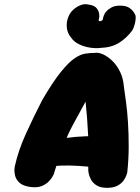

<svg xmlns="http://www.w3.org/2000/svg" viewBox="-20 -897 672 922"><path d="M127 1Q90 -4 73.5 -19.5Q57 -35 52.5 -53.5Q48 -72 49.5 -85Q51 -98 51 -98Q68 -175 104.5 -255Q141 -335 183 -417Q234 -504 271.5 -550.5Q309 -597 337.5 -616.5Q366 -636 389.5 -639.5Q413 -643 435 -643Q453 -646 475 -636Q497 -626 519 -605Q541 -584 556.5 -552.5Q572 -521 575 -480Q579 -452 585 -408.5Q591 -365 594.5 -310.5Q598 -256 598 -194.5Q598 -133 591 -68Q591 -68 587.5 -57Q584 -46 574.5 -31.5Q565 -17 545.5 -6Q526 5 494 5Q462 5 443.5 -7Q425 -19 416.5 -35.5Q408 -52 406 -64Q404 -76 404 -76Q403 -133 404 -173Q405 -213 404 -235Q401 -291 398 -331.5Q395 -372 391 -409Q380 -388 364 -359.5Q348 -331 332.5 -302Q317 -273 306 -249Q291 -211 282.5 -189.5Q274 -168 268 -152Q262 -136 255.5 -116Q249 -96 238 -60Q238 -60 232.5 -49.5Q227 -39 214 -25.5Q201 -12 180 -3.5Q159 5 127 1ZM163 -87 204 -217Q253 -228 298 -234.5Q343 -241 389.5 -242.5Q436 -244 488 -239L474 -87Q440 -93 400 -97Q360 -101 318 -102Q276 -103 236 -99.5Q196 -96 163 -87ZM464 -667Q442 -664 414 -668Q386 -672 360.5 -684Q335 -696 321 -717Q304 -737 301 -763.5Q298 -790 308 -815.5Q318 -841 340 -857Q340 -857 348.5 -863Q357 -869 372 -874Q387 -879 406 -875Q434 -871 444.5 -857Q455 -843 456 -830.5Q457 -818 457 -818Q457 -814 456 -810.5Q455 -807 454 -802Q453 -798 456 -796Q459 -794 467 -797Q471 -799 472.5 -801.5Q474 -804 474.5 -806.5Q475 -809 475 -811Q476 -815 478 -821Q480 -827 484 -834Q484 -834 491.5 -843Q499 -852 515 -861Q531 -870 556 -870Q587 -870 603 -858Q619 -846 625 -834Q631 -822 631 -822Q633 -806 628 -785Q623 -764 616 -752Q589 -715 552.5 -692Q516 -669 464 -667Z"/></svg>

Font: Sour Gummy Black
Style: Italic
Weight: 900
Italic angle: -11.3°
Designer: Stefie Justprince
Foundry: Eifetstype
Version: Version 1.000